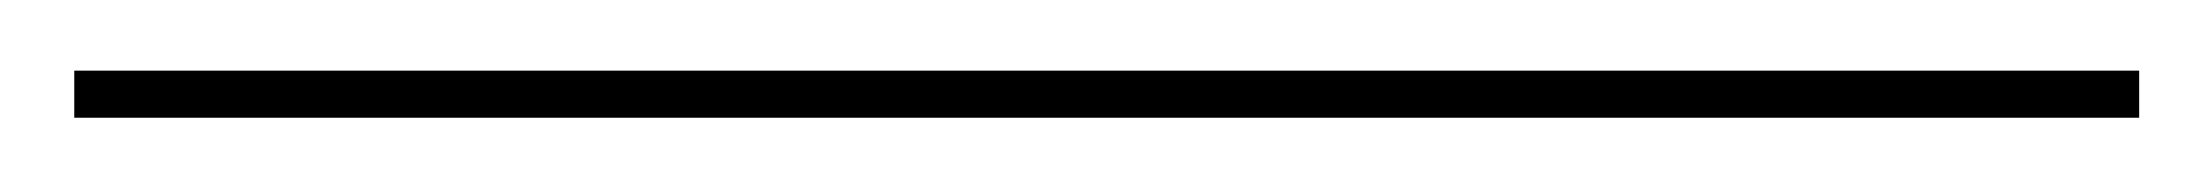

<svg xmlns="http://www.w3.org/2000/svg" viewBox="-26 124 610 53"><path d="M-5.5 143.5H564.5V156.5H-5.5Z"/></svg>

Font: Bodoni* 16 Medium
Style: Regular
Weight: 500
Version: Version 2.2